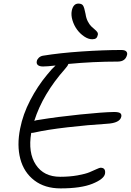

<svg xmlns="http://www.w3.org/2000/svg" viewBox="-20 -1087 732 1075"><path d="M496.1 -867.2Q474.6 -867.2 451.4 -882.8Q428.2 -898.4 411.4 -921.4Q394.5 -944.3 385.7 -973.4Q377 -1002.4 381.8 -1026.9Q390.1 -1066.9 418.9 -1066.9Q437.5 -1066.9 444.8 -1056.2Q452.1 -1045.4 459 -1008.8Q462.4 -984.9 471.7 -967Q481 -949.2 490.7 -939.7Q500.5 -930.2 509.8 -922.6Q519 -915 524.2 -908Q529.3 -900.9 527.8 -892.1Q524.9 -878.4 517.8 -872.8Q510.7 -867.2 496.1 -867.2ZM318.8 -32.2Q231 -32.2 172.4 -76.9Q113.8 -121.6 93.8 -197.3Q73.7 -272.9 92.8 -367.2Q108.4 -447.3 149.2 -525.6Q189.9 -604 243.2 -668Q271 -702.6 291 -720.2Q243.7 -714.8 221.2 -714.8Q201.2 -714.8 192.1 -722.7Q183.1 -730.5 186 -744.1Q187.5 -753.9 196.5 -762.9Q205.6 -772 219.2 -774.9Q314 -790.5 437.3 -798.8Q560.5 -807.1 659.2 -807.1Q677.7 -807.1 685.5 -800.3Q693.4 -793.5 691.9 -782.2Q683.6 -742.2 639.2 -742.2Q502.4 -742.2 362.8 -729Q359.4 -717.8 344.2 -701.2Q219.2 -560.1 171.9 -410.2Q183.1 -414.6 198.2 -416Q302.2 -433.1 429 -446Q555.7 -459 618.2 -460Q644 -460 652.8 -453.6Q661.6 -447.3 659.2 -434.1Q651.9 -397.9 578.1 -394Q474.6 -387.7 358.4 -374.3Q242.2 -360.8 173.8 -345.2Q165 -342.8 154.8 -342.8Q136.2 -231.9 180.7 -164.6Q225.1 -97.2 316.9 -97.2Q370.1 -97.2 414.6 -105.2Q459 -113.3 481 -122.6Q502.9 -131.8 520.3 -139.9Q537.6 -147.9 543 -147.9Q573.2 -147.9 567.9 -113.8Q561.5 -84 497.3 -58.1Q433.1 -32.2 318.8 -32.2Z"/></svg>

Font: Shantell Sans Irregular Bouncy
Style: Italic
Weight: 300
Italic angle: -11.31°
Designer: Stephen Nixon, Anya Danilova, Shantell Martin
Foundry: Arrow Type
Version: Version 1.006;[9816181b4]